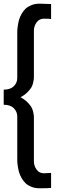

<svg xmlns="http://www.w3.org/2000/svg" viewBox="-20 -785 317 1037"><path d="M73.2 76.2V-155.8Q73.2 -181.6 54.7 -200.4Q36.1 -219.2 0 -219.2V-300.8Q36.1 -300.8 54.7 -319.3Q73.2 -337.9 73.2 -363.8V-608.9Q73.2 -617.2 73.7 -626Q74.2 -634.8 76.9 -651.1Q79.6 -667.5 84 -681.6Q88.4 -695.8 97.7 -711.7Q106.9 -727.5 119.1 -738.8Q131.3 -750 150.6 -757.6Q169.9 -765.1 193.8 -765.1L255.9 -763.2V-682.1Q247.6 -684.1 216.8 -684.1Q192.4 -684.1 177.7 -664.1Q163.1 -644 163.1 -619.1V-374Q163.1 -364.3 162.8 -359.4Q162.6 -354.5 159.2 -338.9Q155.8 -323.2 148.9 -312Q142.1 -300.8 127.2 -285.9Q112.3 -271 90.8 -259.8Q112.3 -248.5 127.2 -233.6Q142.1 -218.8 148.9 -207.5Q155.8 -196.3 159.2 -180.9Q162.6 -165.5 162.8 -160.6Q163.1 -155.8 163.1 -146V85.9Q163.1 110.8 177.7 130.9Q192.4 150.9 216.8 150.9L255.9 148.9V230Q243.7 231.9 193.8 231.9Q169.9 231.9 150.6 224.4Q131.3 216.8 119.1 205.6Q106.9 194.3 97.7 178.5Q88.4 162.6 84 148.4Q79.6 134.3 76.9 118.2Q74.2 102.1 73.7 93.3Q73.2 84.5 73.2 76.2Z"/></svg>

Font: Standard
Style: Regular
Weight: 400
Designer: Bryce Wilner
Version: Version 2.000;PS 2.0;hotconv 16.6.51;makeotf.lib2.5.65220 DE